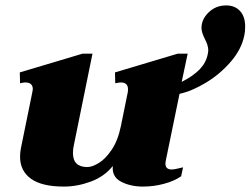

<svg xmlns="http://www.w3.org/2000/svg" viewBox="-20 -678 924 708"><path d="M54 -100Q54 -115 57 -131L99 -337L101 -349Q101 -374 73 -374Q68 -374 54 -371L53 -411L284 -480H321L253 -146Q249 -130 249 -114Q249 -62 302 -62Q320 -62 344.5 -77Q369 -92 392 -126Q415 -160 426 -214L451 -337Q452 -342 452 -349Q452 -374 425 -374Q420 -374 405 -371L404 -411L635 -480H672L650 -376Q693 -398 716.5 -422.5Q740 -447 746 -478Q748 -488 748 -492Q748 -511 735 -535Q723 -559 723 -575Q723 -607 749.5 -632.5Q776 -658 814 -658Q846 -658 865 -637.5Q884 -617 884 -580Q884 -560 881 -548Q871 -497 831.5 -451Q792 -405 740 -373.5Q688 -342 642 -332L592 -89Q590 -79 590 -75Q590 -53 613 -53Q622 -53 635.5 -56.5Q649 -60 655 -61L648 -28Q622 -10 584 0Q546 10 507 10Q461 10 426.5 -8Q392 -26 396 -66Q365 -27 315 -8.5Q265 10 216 10Q134 10 94 -19Q54 -48 54 -100Z"/></svg>

Font: Taviraj Black
Style: Italic
Weight: 900
Italic angle: -12°
Designer: Katatrad Team
Foundry: CadsonDemak
Version: Version 1.001